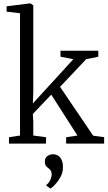

<svg xmlns="http://www.w3.org/2000/svg" viewBox="-20 -839 630 1122"><path d="M32.5 0V-37L97 -47V-761.5L18.5 -771V-802L152.5 -819H158.5L174.5 -807.5V-301L172 -234.5L408.5 -493L333.5 -507.5V-542.5H554.5V-507.5L483.5 -493L331 -331.5L524.5 -46L588.5 -37.5V0H366.5V-37L432.5 -47L279.5 -286L172 -173L174.5 -128V-47L249 -37V0ZM348 137.5Q348 169.5 333 196.2Q318 223 300.8 240.5Q283.5 258 275.5 262.5H274.5L251 246.5V241Q265.5 231.5 273.8 212.8Q282 194 282 180Q282 166.5 276.2 157.8Q270.5 149 261 142.5Q253.5 137 247.8 129Q242 121 242 106Q242 89.5 249.8 80Q257.5 70.5 268.2 66.5Q279 62.5 287.5 62.5H290Q316.5 62.5 332.2 82.2Q348 102 348 137.5Z"/></svg>

Font: Merriweather 48pt Light
Style: Regular
Weight: 300
Version: Version 2.100